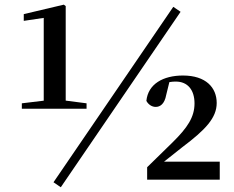

<svg xmlns="http://www.w3.org/2000/svg" viewBox="-20 -771 1006 824"><path d="M73.7 -304.4H351.5V-327.6L259 -339.6H173.4L73.7 -327.6ZM167.7 -304.4H262V-745L253.8 -751L82 -710.4V-681.5L167.7 -694.2ZM611.5 0H923.1V-77.3H676.1L675.8 -90.7L656.3 -55.2L762.2 -139.2C862.1 -214.2 910 -265.3 910 -329C910 -395.2 863.6 -446.9 765.2 -446.9C680.7 -446.9 615.4 -410.9 608.2 -338C616.7 -322.4 631.8 -312.2 648.1 -312.2C666.5 -312.2 686 -323.6 693.3 -363.6L708.9 -426.9L684 -411.2C702.3 -419.1 717.4 -420.9 734.6 -420.9C785.3 -420.9 814.8 -385.1 814.8 -327.2C814.8 -268.2 784.2 -222.6 720.8 -160.2L611.5 -53.3ZM240.9 32.6 755 -720.3 723.7 -741.7 209.6 11.2Z"/></svg>

Font: Source Han Serif TW VF
Style: Regular
Weight: 250
Designer: Ryoko NISHIZUKA 西塚涼子 (kana & ideographs); Frank Grießhammer (Latin, Greek & Cyrillic); Wenlong ZHANG 张文龙 (bopomofo); San
Foundry: Adobe
Version: Version 2.002;hotconv 1.1.0;makeotfexe 2.6.0